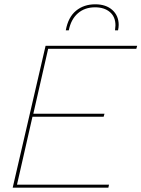

<svg xmlns="http://www.w3.org/2000/svg" viewBox="-20 -873 658 893"><path d="M286 -732Q297 -793 333.5 -823Q370 -853 423 -853Q473 -853 502.5 -826.5Q532 -800 532 -757Q532 -746 529 -732H515Q517 -748 517 -755Q517 -795 491 -817Q465 -839 422 -839Q374 -839 342 -811Q310 -783 300 -732ZM39 0 192 -660H618L614 -646H204L135 -344H466L462 -330H131L59 -14H487L484 0Z"/></svg>

Font: Elaine Sans Thin
Style: Italic
Weight: 250
Italic angle: -13°
Designer: Wei Huang
Foundry: Wei Huang
Version: Version 2.001;December 24, 2019;FontCreator 12.0.0.2547 64-b